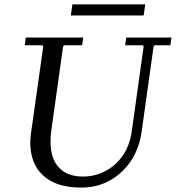

<svg xmlns="http://www.w3.org/2000/svg" viewBox="-20 -840 797 870"><path d="M552 -670H757L752 -635H681L676 -630L622 -245Q611 -166 572 -109Q533 -52 475.5 -21Q418 10 350 10Q260 10 206 -22.5Q152 -55 131.5 -110Q111 -165 120 -233L176 -630L171 -635H92L97 -670H357L352 -635H271L266 -630L212 -245Q204 -185 216 -139Q228 -93 263 -66.5Q298 -40 357 -40Q409 -40 456 -64Q503 -88 535.5 -134Q568 -180 577 -245L631 -630L626 -635H547ZM308 -820H638L631 -770H301Z"/></svg>

Font: Brygada 1918
Style: Italic
Weight: 400
Italic angle: -8°
Designer: Mateusz Machalski | Borys Kosmynka | Przemek Hoffer
Foundry: NIEPODLEGLA 2018
Version: Version 3.006